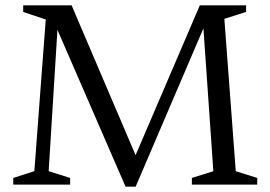

<svg xmlns="http://www.w3.org/2000/svg" viewBox="-20 -696 1019 724"><path d="M869 -50.5 950 -25V0H703.5V-25L784.5 -50.5L746 -604.5L753 -603L491.5 8H453.5L190.5 -597.5L197.5 -598.5L163.5 -50.5L244.5 -25V0H30V-25L109.5 -50.5L152.5 -622.5L67.5 -651V-676H250L497 -97.5H485.5L733.5 -676H908V-651L826 -625Z"/></svg>

Font: Newsreader 16pt 16pt
Style: Regular
Weight: 400
Version: Version 1.003